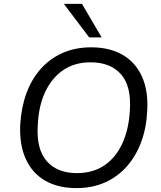

<svg xmlns="http://www.w3.org/2000/svg" viewBox="-20 -957 826 986"><path d="M372 9Q278 9 211.5 -29.5Q145 -68 112 -141.5Q79 -215 84 -317Q89 -405 115.5 -477.5Q142 -550 189 -603Q236 -656 301.5 -685Q367 -714 448 -714Q543 -714 609.5 -675.5Q676 -637 709 -564Q742 -491 736 -388Q732 -300 705 -227.5Q678 -155 631 -102Q584 -49 519 -20Q454 9 372 9ZM375 -68Q458 -68 517 -108.5Q576 -149 609 -222Q642 -295 647 -392Q655 -515 601 -576Q547 -637 445 -637Q363 -637 304 -596.5Q245 -556 211.5 -483.5Q178 -411 174 -314Q166 -191 220 -129.5Q274 -68 375 -68ZM438 -765 308 -937H401L502 -765Z"/></svg>

Font: Nunito Sans 10pt
Style: Italic
Weight: 400
Italic angle: -9°
Designer: Vernon Adams
Foundry: Vernon Adams
Version: Version 3.101;gftools[0.9.27]